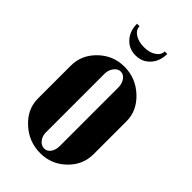

<svg xmlns="http://www.w3.org/2000/svg" viewBox="-212 -740 818 818"><g transform="rotate(45 197.5 -331.0)"><path d="M270 -671.9H285.2Q285.2 -628.4 259.5 -600.1Q233.9 -571.8 193.8 -571.8Q153.8 -571.8 128.4 -600.1Q103 -628.4 103 -671.9H118.2Q118.2 -650.4 139.9 -636.2Q161.6 -622.1 194.8 -622.1Q227.1 -622.1 248.5 -636.2Q270 -650.4 270 -671.9ZM194.8 -504.9Q263.2 -504.9 314.2 -457.3Q365.2 -409.7 365.2 -346.2V-147.9Q365.2 -83.5 316.9 -36.9Q268.6 9.8 201.2 9.8Q132.3 9.8 81.1 -37.4Q29.8 -84.5 29.8 -147.9V-346.2Q29.8 -410.6 78.6 -457.8Q127.4 -504.9 194.8 -504.9ZM155.8 -422.9V-70.8Q155.8 -47.9 168.5 -32Q181.2 -16.1 199.2 -16.1Q216.3 -16.1 227.5 -31.5Q238.8 -46.9 238.8 -70.8V-422.9Q238.8 -446.8 227.1 -462.9Q215.3 -479 198.2 -479Q181.2 -479 168.5 -462.4Q155.8 -445.8 155.8 -422.9Z"/></g></svg>

Font: Moniqa Black Heading
Style: Regular
Weight: 900
Designer: Rajesh Rajput
Foundry: Rajesh Rajput
Version: Version 1.000